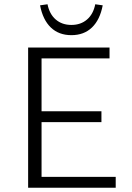

<svg xmlns="http://www.w3.org/2000/svg" viewBox="-20 -881 621 901"><path d="M523 -51V0H112V-658H494V-607H175V-359H456V-308H175V-51ZM168 -856 203 -861Q212 -815 241.5 -789.5Q271 -764 315 -764Q359 -764 388.5 -789.5Q418 -815 427 -861L462 -856Q449 -788 411.5 -752Q374 -716 315 -716Q256 -716 218.5 -752Q181 -788 168 -856Z"/></svg>

Font: Ysabeau Semilight
Style: Regular
Weight: 300
Designer: Christian Thalmann (Catharsis Fonts)
Version: Version 0.003